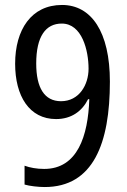

<svg xmlns="http://www.w3.org/2000/svg" viewBox="-20 -744 512 774"><path d="M423 -415C423 -616 348 -724 230 -724C106 -724 41 -624 41 -487C41 -357 98 -264 206 -264C268 -264 311 -296 335 -344H340C335 -197 293 -63 158 -63C128 -63 101 -68 79 -76V0C99 6 135 10 160 10C356 10 423 -166 423 -415ZM229 -649C311 -649 337 -540 337 -467C337 -402 299 -336 226 -336C159 -336 126 -390 126 -488C126 -597 164 -649 229 -649Z"/></svg>

Font: Noto Sans Georgian Condensed
Style: Regular
Weight: 400
Width: 3
Designer: Monotype Design Team, Akaki Razmadze
Foundry: Google LLC
Version: Version 2.005